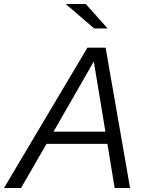

<svg xmlns="http://www.w3.org/2000/svg" viewBox="-64 -938 731 958"><path d="M-44 0 372 -700H463L585 0H508L472 -220H168L41 0ZM203 -281H462L404 -631ZM406 -796 264 -918H364L473 -796Z"/></svg>

Font: Red Hat Text VF
Style: Italic
Weight: 300
Italic angle: -12°
Designer: Pentagram, MCKL
Foundry: Pentagram, MCKL
Version: Version 1.023